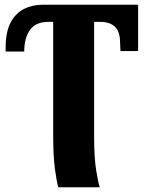

<svg xmlns="http://www.w3.org/2000/svg" viewBox="-20 -556 624 816"><path d="M228 240Q220 213 213 159.5Q206 106 206 13V-463H185Q132 -463 107.5 -429Q83 -395 83 -337H4V-354Q4 -420 25 -460Q46 -500 82 -518Q118 -536 162 -536H567V-339H492L490 -384Q487 -463 406 -463H380V25Q380 112 388.5 166Q397 220 404 240Z"/></svg>

Font: Noto Serif ExtraBold
Style: Regular
Weight: 800
Designer: Monotype Design Team
Foundry: Monotype Imaging Inc.
Version: Version 2.014